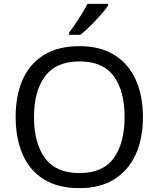

<svg xmlns="http://www.w3.org/2000/svg" viewBox="-20 -964 821 994"><path d="M720 -358Q720 -247 682.5 -164.5Q645 -82 572 -36Q499 10 391 10Q280 10 206.5 -36Q133 -82 97 -165Q61 -248 61 -359Q61 -469 97 -551Q133 -633 206.5 -679Q280 -725 392 -725Q499 -725 572 -679.5Q645 -634 682.5 -551.5Q720 -469 720 -358ZM156 -358Q156 -223 213 -145.5Q270 -68 391 -68Q513 -68 569 -145.5Q625 -223 625 -358Q625 -493 569 -569.5Q513 -646 392 -646Q271 -646 213.5 -569.5Q156 -493 156 -358ZM539 -934Q527 -916 502 -887.5Q477 -859 448.5 -830.5Q420 -802 396 -784H338V-796Q353 -815 370.5 -841Q388 -867 405 -894.5Q422 -922 433 -944H539Z"/></svg>

Font: Noto Sans Kharoshthi
Style: Regular
Weight: 400
Designer: Monotype Design Team
Foundry: Monotype Imaging Inc.
Version: Version 2.004; ttfautohint (v1.8.4.7-5d5b)